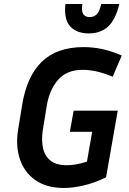

<svg xmlns="http://www.w3.org/2000/svg" viewBox="-20 -924 643 954"><path d="M507 -43Q450 -15 396 -2.5Q342 10 298 10Q212 10 156.5 -28.5Q101 -67 79 -132.5Q57 -198 70 -280L90 -402Q113 -545 188 -617.5Q263 -690 396 -690Q440 -690 486.5 -680.5Q533 -671 585 -648L540 -543Q493 -562 458 -569.5Q423 -577 391 -577Q312 -577 269 -528Q226 -479 213 -402L193 -280Q185 -229 193.5 -189Q202 -149 231 -126Q260 -103 312 -103Q332 -103 356.5 -107Q381 -111 412 -121L438 -269H327L346 -374H565ZM426 -839Q447 -839 461 -853.5Q475 -868 483 -904H573Q554 -826 517 -792Q480 -758 421 -758Q362 -758 329.5 -792Q297 -826 305 -904H389Q384 -868 394 -853.5Q404 -839 426 -839Z"/></svg>

Font: Inria Sans
Style: Bold Italic
Weight: 700
Italic angle: -10°
Designer: Black Foundry Team
Foundry: Black Foundry
Version: Version 1.2; ttfautohint (v1.8.3)